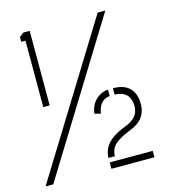

<svg xmlns="http://www.w3.org/2000/svg" viewBox="-104 -767 749 850"><g transform="rotate(-15 270.5 -342.0)"><path d="M301.8 0V-29.3H499V0ZM0 0 421.9 -683.6H457L35.2 0ZM61.5 -646.5V-668L81.1 -683.6H110.4V-341.8H81.1V-646.5ZM292 -254.9Q298.8 -308.6 341.8 -332Q358.4 -340.8 377.9 -342.8V-313.5Q377.9 -313.5 358.4 -308.6Q326.2 -293 320.3 -248ZM301.8 -49.8Q301.8 -124 404.3 -163.1Q418.9 -168.9 420.9 -169.9Q462.9 -190.4 469.7 -220.7Q472.7 -231.4 472.7 -242.2Q470.7 -312.5 400.4 -313.5V-342.8Q489.3 -342.8 501 -262.7Q502 -252.9 502 -242.2Q501 -180.7 445.3 -152.3Q438.5 -148.4 420.9 -141.6Q359.4 -116.2 341.8 -89.8Q331.1 -71.3 331.1 -49.8Z"/></g></svg>

Font: Post No Bills Colombo
Style: Light
Weight: 400
Designer: Kosala Senevirathne, Siva Puranthara, Lasantha Premarathna, Tharique Azeez
Foundry: Mooniak
Version: Version 1.220 ; ttfautohint (v1.5)